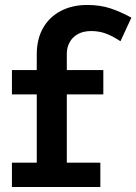

<svg xmlns="http://www.w3.org/2000/svg" viewBox="-20 -753 549 773"><path d="M128 -51V-534Q128 -596 153.5 -640.5Q179 -685 225 -709Q271 -733 331 -733Q383 -733 424 -719.5Q465 -706 509 -682L465 -587Q433 -608 406 -618Q379 -628 347 -628Q316 -628 294 -616Q272 -604 260.5 -583Q249 -562 249 -537V-51ZM28 0V-98H384V0ZM28 -373V-471H396V-373Z"/></svg>

Font: BioRhyme
Style: Bold
Weight: 700
Designer: Aoife Mooney
Foundry: Aoife Mooney Type
Version: Version 1.600;gftools[0.9.33]